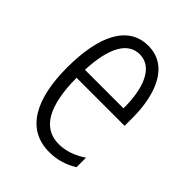

<svg xmlns="http://www.w3.org/2000/svg" viewBox="-165 -682 729 729"><g transform="rotate(45 199.5 -317.0)"><path d="M205 -593C98 -593 45 -489 45 -316C45 -153 98 -41 224 -41C267 -41 305 -53 338 -74V-125C301 -100 265 -88 228 -88C141 -88 99 -166 98 -314H356V-356C356 -483 313 -593 205 -593ZM205 -547C277 -547 307 -461 306 -358H99C105 -486 143 -547 205 -547Z"/></g></svg>

Font: Noto Sans Tamil UI ExtraCondensed Light
Style: Regular
Weight: 300
Width: 2
Designer: Jelle Bosma - Monotype Design Team
Foundry: Monotype Imaging Inc.
Version: Version 2.004